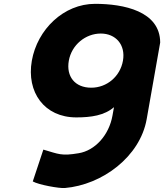

<svg xmlns="http://www.w3.org/2000/svg" viewBox="-20 -681 834 976"><path d="M329.8 -372.3C344.1 -453.4 415.2 -510.5 492.3 -510.5C568.3 -510.5 619.3 -453.4 605 -372.3C590.9 -292.3 523.3 -235.2 443.8 -235.2C360.9 -235.2 315.7 -292.3 329.8 -372.3ZM794.3 -464.8C793.8 -624.4 608.4 -661.5 463.2 -661.5C304.1 -661.5 169.9 -531.8 141.8 -372.3C113.7 -212.8 205 -84.2 367.8 -84.2C443.8 -84.2 510.7 -94.2 559.4 -136.2L551.9 -94.1C534.2 6.6 462.7 84.3 380.2 97.8C292.1 112.8 279.1 102.5 200.4 79.5L146.6 241.3C176.9 258.5 281 277.2 309.4 274.8C499.6 258.7 691.9 115.7 725.6 -75.2Z"/></svg>

Font: Hussar Wysoki
Style: Obl
Weight: 700
Foundry: Cannot Into Space Fonts
Version: Version 0.92